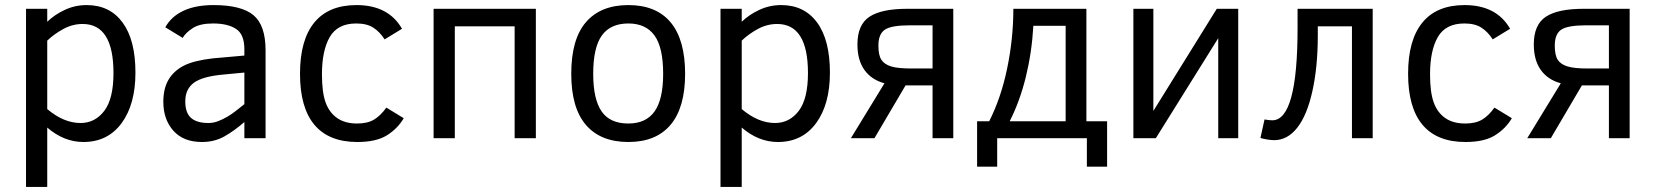

<svg xmlns="http://www.w3.org/2000/svg" viewBox="-20 -547 6554 760"><path d="M516.1 -259.8Q516.1 -133.8 461.2 -59.3Q406.2 15.1 310.1 15.1Q233.4 15.1 167 -42V192.9H83V-512.2H167V-460.9Q195.8 -488.8 236.3 -507.8Q276.9 -526.9 323.2 -526.9Q414.6 -526.9 465.3 -457.8Q516.1 -388.7 516.1 -259.8ZM429.2 -257.8Q429.2 -452.1 307.1 -452.1Q267.1 -452.1 230.5 -432.1Q193.8 -412.1 167 -386.2V-115.2Q232.4 -60.1 298.8 -60.1Q356 -60.1 392.6 -107.9Q429.2 -155.8 429.2 -257.8Z M947.3 0V-64Q908.2 -29.8 868.7 -7.3Q829.1 15.1 779.3 15.1Q706.1 15.1 666.3 -29.5Q626.5 -74.2 626.5 -144Q626.5 -196.8 647.2 -231.7Q668 -266.6 707.3 -286.9Q746.6 -307.1 821.3 -315.9L947.3 -327.1V-352.1Q947.3 -411.1 914.3 -432.6Q881.3 -454.1 823.2 -454.1Q771.5 -454.1 743.4 -436Q715.3 -418 703.1 -397L634.3 -439Q657.7 -481.4 705.8 -504.2Q753.9 -526.9 825.2 -526.9Q935.5 -526.9 983.4 -486.8Q1031.2 -446.8 1031.2 -348.1V0ZM947.3 -259.8 865.2 -252Q781.7 -244.6 747.6 -219.5Q713.4 -194.3 713.4 -146Q713.4 -100.1 736.3 -80.1Q759.3 -60.1 805.2 -60.1Q824.2 -60.1 842.8 -67.1Q861.3 -74.2 879.4 -84.7Q897.5 -95.2 914.3 -108.6Q931.2 -122.1 947.3 -134.8Z M1578.1 -79.1Q1554.2 -38.1 1511.7 -11.5Q1469.2 15.1 1394.5 15.1Q1281.7 15.1 1224.6 -53Q1167.5 -121.1 1167.5 -254.9Q1167.5 -388.7 1224.1 -457.8Q1280.8 -526.9 1391.1 -526.9Q1517.6 -526.9 1571.3 -433.1L1502.4 -391.1Q1483.4 -420.9 1457.8 -437.5Q1432.1 -454.1 1390.1 -454.1Q1316.4 -454.1 1285.4 -400.6Q1254.4 -347.2 1254.4 -252.9Q1254.4 -181.2 1269 -141.1Q1283.7 -101.1 1314.7 -79.6Q1345.7 -58.1 1393.6 -58.1Q1434.6 -58.1 1460.4 -73.5Q1486.3 -88.9 1509.3 -121.1Z M2017.1 0V-442.9H1780.3V0H1696.3V-512.2H2101.1V0Z M2691.9 -254.9Q2691.9 -121.6 2634.5 -53.2Q2577.1 15.1 2467.3 15.1Q2357.4 15.1 2299.3 -52.5Q2241.2 -120.1 2241.2 -254.9Q2241.2 -392.1 2299.6 -459.5Q2357.9 -526.9 2467.3 -526.9Q2577.6 -526.9 2634.8 -458.3Q2691.9 -389.6 2691.9 -254.9ZM2605 -254.9Q2605 -359.4 2570.6 -406.7Q2536.1 -454.1 2467.3 -454.1Q2396.5 -454.1 2362.3 -406.5Q2328.1 -358.9 2328.1 -254.9Q2328.1 -154.8 2361.1 -106.4Q2394 -58.1 2467.3 -58.1Q2537.1 -58.1 2571 -106Q2605 -153.8 2605 -254.9Z M3265.1 -259.8Q3265.1 -133.8 3210.2 -59.3Q3155.3 15.1 3059.1 15.1Q2982.4 15.1 2916 -42V192.9H2832V-512.2H2916V-460.9Q2944.8 -488.8 2985.4 -507.8Q3025.9 -526.9 3072.3 -526.9Q3163.6 -526.9 3214.4 -457.8Q3265.1 -388.7 3265.1 -259.8ZM3178.2 -257.8Q3178.2 -452.1 3056.2 -452.1Q3016.1 -452.1 2979.5 -432.1Q2942.9 -412.1 2916 -386.2V-115.2Q2981.4 -60.1 3047.9 -60.1Q3105 -60.1 3141.6 -107.9Q3178.2 -155.8 3178.2 -257.8Z M3348.1 0 3481 -217.3Q3429.2 -231.4 3401.6 -270.3Q3374 -309.1 3374 -371.1Q3374 -449.2 3421.6 -480.7Q3469.2 -512.2 3571.3 -512.2H3753.4V0H3671.4V-209H3564.5L3441.4 0ZM3457 -366.2Q3457 -328.1 3469 -310.1Q3481 -292 3507.8 -283.9Q3534.7 -275.9 3586.4 -275.9H3671.4V-446.8H3581.1Q3508.8 -446.8 3482.9 -429.7Q3457 -412.6 3457 -366.2Z M3847.7 112.8V-66.9H3895.5Q3942.4 -159.2 3966.8 -276.9Q3991.2 -394.5 3991.2 -512.2H4280.3V-66.9H4362.3V112.8H4282.2V0H3927.2V112.8ZM4198.2 -444.8H4070.3Q4064.5 -340.3 4040.8 -243.4Q4017.1 -146.5 3976.6 -66.9H4198.2Z M4555.2 0H4466.3V-512.2H4545.4V-107.9L4796.4 -512.2H4881.3V0H4802.2V-396Z M5196.3 -442.9V-407.2Q5196.3 -282.7 5175 -186.8Q5153.8 -90.8 5115 -41.5Q5076.2 7.8 5023.4 7.8Q5011.2 7.8 4994.4 4.9Q4977.5 2 4969.2 -1L4985.4 -74.2Q5003.4 -70.8 5016.1 -70.8Q5116.2 -70.8 5116.2 -436V-512.2H5413.6V0H5331.5V-442.9Z M5964.4 -79.1Q5940.4 -38.1 5897.9 -11.5Q5855.5 15.1 5780.8 15.1Q5668 15.1 5610.8 -53Q5553.7 -121.1 5553.7 -254.9Q5553.7 -388.7 5610.4 -457.8Q5667 -526.9 5777.3 -526.9Q5903.8 -526.9 5957.5 -433.1L5888.7 -391.1Q5869.6 -420.9 5844 -437.5Q5818.4 -454.1 5776.4 -454.1Q5702.6 -454.1 5671.6 -400.6Q5640.6 -347.2 5640.6 -252.9Q5640.6 -181.2 5655.3 -141.1Q5669.9 -101.1 5700.9 -79.6Q5731.9 -58.1 5779.8 -58.1Q5820.8 -58.1 5846.7 -73.5Q5872.6 -88.9 5895.5 -121.1Z M6025.4 0 6158.2 -217.3Q6106.4 -231.4 6078.9 -270.3Q6051.3 -309.1 6051.3 -371.1Q6051.3 -449.2 6098.9 -480.7Q6146.5 -512.2 6248.5 -512.2H6430.7V0H6348.6V-209H6241.7L6118.7 0ZM6134.3 -366.2Q6134.3 -328.1 6146.2 -310.1Q6158.2 -292 6185.1 -283.9Q6211.9 -275.9 6263.7 -275.9H6348.6V-446.8H6258.3Q6186 -446.8 6160.2 -429.7Q6134.3 -412.6 6134.3 -366.2Z"/></svg>

Font: Lorenzo Sans
Style: Regular
Weight: 400
Foundry: Intel Corporation
Version: Version 1.00; ttfautohint (v1.5)